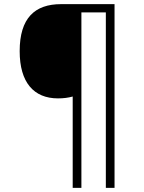

<svg xmlns="http://www.w3.org/2000/svg" viewBox="-20 -780 695 927"><path d="M533 127V-760H275C148 -760 75 -693 75 -533C75 -382 143 -305 260 -305C286 -305 310 -308 331 -314V127H373V-720H491V127Z"/></svg>

Font: Noto Sans Devanagari UI Light
Style: Regular
Weight: 300
Designer: Jelle Bosma - Monotype Design Team
Foundry: Monotype Imaging Inc.
Version: Version 2.004